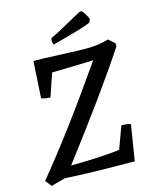

<svg xmlns="http://www.w3.org/2000/svg" viewBox="-125 -916 797 1009"><g transform="rotate(-15 273.5 -411.5)"><path d="M232 -703Q226 -712 226 -726L228 -738L276 -762L405 -833L416 -835Q430 -827 449 -785L444 -768Q428 -754 232 -703ZM29 12 2 -22Q182 -240 410 -569Q362 -568 185 -563L143 -439Q114 -439 94 -447L106 -647Q147 -647 252 -642.5Q357 -638 389 -638Q462 -638 513 -655L547 -625V-608Q401 -387 155 -65Q323 -67 420 -79L465 -201Q494 -201 515 -194L484 0Q250 0 106 -9Z"/></g></svg>

Font: Albura Medium
Style: Italic
Weight: 462
Italic angle: -7°
Designer: Mercedes Jáuregui
Foundry: Omnibus-Type Team
Version: Version 1.000